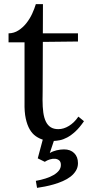

<svg xmlns="http://www.w3.org/2000/svg" viewBox="-20 -660 427 921"><path d="M218.8 74.2Q232.9 65.4 251.5 61Q270 56.6 287.1 56.6Q317.9 56.6 335.9 74.5Q354 92.3 354 122.6Q354 142.6 344.2 158.7Q334.5 174.8 318.4 187.3Q302.2 199.7 281.5 208.7Q260.7 217.8 239 224.1Q217.3 230.5 196 234.6Q174.8 238.8 157.7 241.2L151.9 207.5Q177.2 203.1 199.2 196Q221.2 189 237.3 179.4Q253.4 169.9 262.7 158Q272 146 272 131.3Q272 116.2 263.9 109.4Q255.9 102.5 244.1 101.6Q232.4 100.6 219 104.7Q205.6 108.9 194.8 116.2L161.1 99.6L185.1 9.8Q167.5 4.4 151.1 -7.1Q134.8 -18.6 122.6 -39.3Q110.4 -60.1 103.5 -91.6Q96.7 -123 97.7 -168.5V-457H21V-500Q47.4 -500.5 68.8 -514.4Q90.3 -528.3 106.7 -549.1Q123 -569.8 134.3 -594.2Q145.5 -618.7 151.9 -640.1H186Q186 -600.1 185.8 -565.4Q185.5 -530.8 185.5 -500H354V-460.9L185.5 -459Q185.1 -394 185.1 -348.1Q185.1 -302.2 184.8 -271.5Q184.6 -240.7 184.6 -222.9Q184.6 -205.1 184.3 -195.8Q184.1 -186.5 184.1 -183.8Q184.1 -181.2 184.1 -180.7Q184.1 -146.5 187.7 -120.4Q191.4 -94.2 200.2 -76.4Q209 -58.6 223.4 -49.6Q237.8 -40.5 259.8 -40.5Q285.6 -40.5 311 -56.2Q336.4 -71.8 356 -100.6L382.8 -78.6Q361.8 -47.9 341.6 -29.3Q321.3 -10.7 302.5 -0.7Q283.7 9.3 267.3 12.5Q251 15.6 238.3 16.1Z"/></svg>

Font: Lora
Style: Regular
Weight: 400
Designer: Olga Karpushina, Alexei Vanyashin
Foundry: Cyreal (www.cyreal.org, a@cyreal.org)
Version: Version 1.014